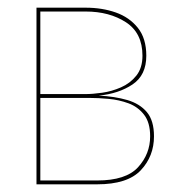

<svg xmlns="http://www.w3.org/2000/svg" viewBox="-20 -480 451 500"><path d="M75 -460H203Q246 -460 281.5 -447.5Q317 -435 339 -407.5Q361 -380 361 -335Q361 -284 325 -260Q289 -236 237 -231Q279 -229 311.5 -219.5Q344 -210 362.5 -188Q381 -166 381 -125Q381 -73 346.5 -36.5Q312 0 233 0H75ZM203 -450H85V-235H203Q221 -235 246 -238.5Q271 -242 295 -252.5Q319 -263 335 -283Q351 -303 351 -335Q351 -394 308 -422Q265 -450 203 -450ZM213 -225H85V-10H233Q308 -10 339.5 -44.5Q371 -79 371 -125Q371 -161 355 -181.5Q339 -202 314.5 -211Q290 -220 263 -222.5Q236 -225 213 -225Z"/></svg>

Font: Jost* Hairline
Style: Regular
Weight: 100
Version: Version 3.7